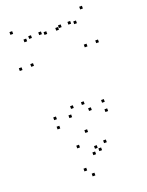

<svg xmlns="http://www.w3.org/2000/svg" viewBox="-202 -837 1023 1334"><g transform="rotate(-20 310.0 -170.5)"><path d="M499 10V-10H479V10ZM499 -58.5V-78.5H479V-58.5ZM362.2 -91.8V-111.8H342.2V-91.8ZM394.8 -35.7V-55.7H374.8V-35.7ZM394.8 -648.5V-668.5H374.8V-648.5ZM371.1 -637.7V-657.7H351.1V-637.7ZM504 -637.7V-657.7H484V-637.7ZM464.9 -648.4V-668.4H444.9V-648.4ZM517.8 -461.3V-481.3H497.8V-461.3ZM602.5 -461.3V-481.3H582.5V-461.3ZM577.9 -719.6V-739.6H557.9V-719.6ZM62.1 -719.6V-739.6H42.1V-719.6ZM37.5 -461.3V-481.3H17.5V-461.3ZM122.2 -461.3V-481.3H102.2V-461.3ZM175.1 -648.4V-668.4H155.1V-648.4ZM136 -637.7V-657.7H116V-637.7ZM284.5 -638.1V-658.1H264.5V-638.1ZM249.4 -649.3V-669.3H229.4V-649.3ZM249.4 -35.7V-55.7H229.4V-35.7ZM282 -91.8V-111.8H262V-91.8ZM145.2 -58.5V-78.5H125.2V-58.5ZM145.2 10V-10H125.2V10ZM416.3 210.2V190.2H396.3V210.2ZM318.2 98.9V78.9H298.2V98.9ZM228.6 180.6V160.6H208.6V180.6ZM317.7 263.1V243.1H297.7V263.1ZM366.4 250.9V230.9H346.4V250.9ZM343.4 225.4V205.4H323.4V225.4ZM221.1 348V328H201.1V348ZM262.8 399.8V379.8H242.8V399.8Z"/></g></svg>

Font: Monaspace Xenon Dots Var
Style: Regular
Weight: 400
Designer: Riley Cran and the Lettermatic Team
Version: Version 1.100 (Monaspace Xenon Dots)